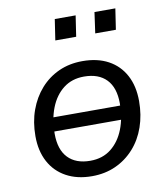

<svg xmlns="http://www.w3.org/2000/svg" viewBox="-80 -766 732 843"><g transform="rotate(-10 285.5 -345.0)"><path d="M263 9Q197 9 148.5 -17.5Q100 -44 74 -92.5Q48 -141 48 -207Q48 -270 67 -322.5Q86 -375 120.5 -414Q155 -453 202.5 -474.5Q250 -496 308 -496Q375 -496 423 -470Q471 -444 497 -395.5Q523 -347 523 -280Q523 -218 504.5 -165Q486 -112 451 -73Q416 -34 368.5 -12.5Q321 9 263 9ZM267 -59Q322 -59 360 -89Q398 -119 418 -170Q438 -221 438 -285Q438 -355 403 -391.5Q368 -428 303 -428Q249 -428 211 -398.5Q173 -369 153 -318Q133 -267 133 -203Q133 -132 168 -95.5Q203 -59 267 -59ZM102 -213 112 -275H469L459 -213ZM385 -606 398 -699H491L477 -606ZM207 -606 221 -699H314L300 -606Z"/></g></svg>

Font: Nunito Sans 12pt Medium
Style: Italic
Weight: 500
Italic angle: -9°
Designer: Vernon Adams
Foundry: Vernon Adams
Version: Version 3.101;gftools[0.9.27]